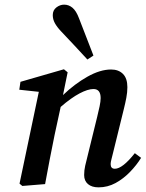

<svg xmlns="http://www.w3.org/2000/svg" viewBox="-20 -792 627 826"><path d="M174 0 76 8 64 -2 147 -397 63 -406 68 -440 255 -494 271 -481 251 -383Q301 -431 356 -462Q411 -493 458 -493Q490 -493 509 -474Q528 -455 528 -417Q528 -395 523.5 -371.5Q519 -348 513 -324L467 -137Q463 -120 459.5 -107Q456 -94 456 -86Q456 -66 474 -66Q507 -66 560 -133L587 -113Q568 -82 539.5 -52.5Q511 -23 477 -4.5Q443 14 404 14Q375 14 358.5 0Q342 -14 342 -39Q342 -59 346.5 -79Q351 -99 358 -126L398 -289Q404 -313 408.5 -334.5Q413 -356 413 -370Q413 -409 382 -409Q358 -409 322 -390Q286 -371 241 -332L215 -212Q204 -159 194 -106.5Q184 -54 174 0ZM382 -553 356 -536Q328 -567 299.5 -597Q271 -627 242 -658Q225 -676 216 -692.5Q207 -709 207 -727Q207 -748 222.5 -760Q238 -772 256 -772Q276 -772 292 -758.5Q308 -745 320 -713Q336 -673 351 -633Q366 -593 382 -553Z"/></svg>

Font: Source Serif Pro SemiBold
Style: Italic
Weight: 600
Italic angle: -12°
Designer: Frank Grießhammer
Foundry: Adobe Systems Incorporated
Version: Version 3.001;hotconv 1.0.111;makeotfexe 2.5.65597